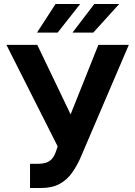

<svg xmlns="http://www.w3.org/2000/svg" viewBox="-20 -947 688 977"><path d="M132.8 9.8V-113.5H171.9Q200.9 -113.7 218.7 -120.8Q236.5 -128 247.4 -142.3Q258.2 -156.5 265.2 -177.9L273.6 -201.8L12.7 -718.8H169.7L339.3 -365L480.7 -718.8H635.5L388.1 -140.8Q370.2 -101.2 345.8 -66.8Q321.5 -32.4 283.5 -11.3Q245.6 9.8 186.3 9.8ZM349 -781.2 460 -926.8H586.7L454.7 -781.2ZM168.4 -781.2 262.7 -926.8H388.1L273.4 -781.2Z"/></svg>

Font: Inter Display V
Style: Regular
Weight: 400
Designer: Rasmus Andersson
Foundry: rsms
Version: Version 3.015;git-src